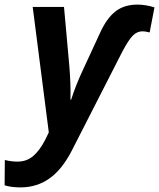

<svg xmlns="http://www.w3.org/2000/svg" viewBox="-91 -574 691 834"><path d="M-71 231 -70 121Q-42 128 -15 128Q25 128 53.5 103.5Q82 79 106 32L121 1L51 -544H187L210 -289Q217 -207 215 -141H218Q238 -204 270 -272L344 -432Q372 -494 410 -524Q448 -554 506 -554Q541 -554 580 -542L559 -433Q541 -438 528 -438Q505 -438 486.5 -420Q468 -402 440 -349L221 80Q179 162 124 201Q69 240 -2 240Q-42 240 -71 231Z"/></svg>

Font: Noto Sans Display
Style: Bold Italic
Weight: 700
Italic angle: -12°
Designer: Monotype Design team
Foundry: Monotype Imaging Inc.
Version: Version 1.000